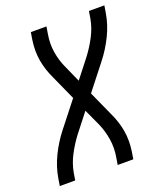

<svg xmlns="http://www.w3.org/2000/svg" viewBox="-136 -824 773 913"><g transform="rotate(-20 250.5 -367.5)"><path d="M8 0 14 -37Q23 -92 49 -145.5Q75 -199 112 -246L211 -372L155 -496Q144 -519 136 -543Q128 -567 123.5 -592.5Q119 -618 119 -644.5Q119 -671 123 -698L129 -735H208L202 -698Q194 -652 201 -608Q208 -564 226 -525L264 -440L336 -532Q365 -570 387 -612Q409 -654 417 -698L423 -735H501L495 -698Q486 -643 460 -589.5Q434 -536 397 -489L298 -363L354 -239Q365 -216 373 -192Q381 -168 385.5 -142.5Q390 -117 390 -90.5Q390 -64 386 -37L380 0H301L307 -37Q315 -83 308 -127Q301 -171 284 -210L245 -295L173 -203Q144 -165 122 -123Q100 -81 92 -37L86 0Z"/></g></svg>

Font: Iosevka Curly Oblique
Style: Regular
Weight: 400
Italic angle: -9°
Monospace: yes
Designer: Belleve Invis
Foundry: Belleve Invis
Version: Version 11.1.0; ttfautohint (v1.8.3)